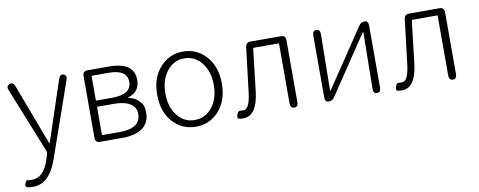

<svg xmlns="http://www.w3.org/2000/svg" viewBox="-66 -858 3516 1409"><g transform="rotate(-10 1692.0 -153.5)"><path d="M85 240Q52 240 38 233.5Q24 227 34 204Q43 181 53 184.5Q63 188 84 188Q171 188 211 70Q217 53 222 36L227 20Q231 8 226 -3L31 -489Q17 -522 45 -533Q72 -543 85 -510L253 -64Q256 -57 258.5 -57Q261 -57 263 -64L410 -507Q421 -542 447 -533Q474 -524 462 -490L269 62Q209 240 85 240Z M626 0Q590 0 590 -36V-497Q590 -533 626 -533H785Q973 -533 973 -401Q973 -313 891 -287Q884 -285 884 -283Q884 -281 891 -280Q933 -270 949 -254Q961 -241 974 -229Q996 -207 996 -152Q996 -76 940 -37Q887 0 791 0ZM648 -51Q648 -46 653 -46H781Q937 -46 937 -155Q937 -203 895 -230Q853 -257 773 -257H653Q648 -257 648 -252ZM648 -308Q648 -303 653 -303H766Q913 -303 913 -395.5Q913 -488 776 -488H653Q648 -488 648 -483Z M1170 -60Q1098 -138 1098 -266.5Q1098 -395 1170 -473Q1238 -547 1339 -547Q1440 -547 1508 -473Q1580 -395 1580 -266.5Q1580 -138 1508 -60Q1440 13 1339 13Q1238 13 1170 -60ZM1209.5 -101Q1260 -37 1339 -37Q1418 -37 1469 -101Q1520 -165 1520 -266Q1520 -367 1469 -431.5Q1418 -496 1339.5 -496Q1261 -496 1210 -431.5Q1159 -367 1159 -266Q1159 -165 1209.5 -101Z M1691 13Q1667 13 1656 9Q1645 5 1653 -22Q1660 -49 1680 -46Q1685 -45 1702 -45Q1749 -45 1763 -174L1802 -499Q1806 -533 1841 -533H2066Q2102 -533 2102 -497V-36Q2102 0 2073 0Q2044 0 2044 -36V-479Q2044 -484 2039 -484H1858Q1852 -484 1851 -478L1814 -161Q1793 13 1691 13Z M2330 0Q2302 0 2302 -36V-497Q2302 -533 2330 -533Q2359 -533 2359 -497L2353 -81Q2353 -76 2355 -76Q2357 -76 2362 -84L2647 -509Q2663 -533 2691 -533Q2718 -533 2718 -497V-36Q2718 0 2690 0Q2661 0 2662 -37L2668 -452Q2668 -457 2665.5 -457Q2663 -457 2658 -449L2373 -24Q2357 0 2330 0Z M2873 13Q2849 13 2838 9Q2827 5 2835 -22Q2842 -49 2862 -46Q2867 -45 2884 -45Q2931 -45 2945 -174L2984 -499Q2988 -533 3023 -533H3248Q3284 -533 3284 -497V-36Q3284 0 3255 0Q3226 0 3226 -36V-479Q3226 -484 3221 -484H3040Q3034 -484 3033 -478L2996 -161Q2975 13 2873 13Z"/></g></svg>

Font: Resource Han Rounded KR Light
Style: Regular
Weight: 300
Designer: Cyano Hao (round all glyphs); Ryoko NISHIZUKA 西塚涼子 (kana, bopomofo & ideographs); Paul D. Hunt (Latin, Greek & Cyrillic)
Foundry: Cyano Hao
Version: 0.990